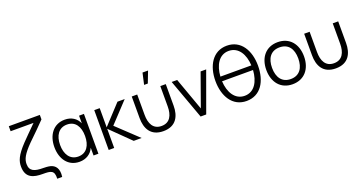

<svg xmlns="http://www.w3.org/2000/svg" viewBox="-43 -1554 4618 2447"><g transform="rotate(-20 2266.0 -330.0)"><path d="M421.5 120H488.5C504.5 8.5 459 -44.5 393 -60.5C363 -67.5 320 -69 303.5 -69C184.5 -69 117.5 -91 117.5 -189.5C117.5 -254.5 147 -315.5 258.5 -428.5C353.5 -518.5 430 -597.5 491 -659.5V-720H70V-652H380.5C296.5 -569.5 223 -493.5 186 -456C63.5 -326.5 40 -257 40 -183C40 -24.5 149.5 0 268.5 0C377.5 0 427.5 5.5 421.5 120Z M765 15C854.5 15 924 -29.5 957.5 -105V0H1023.5V-540H957.5V-436.5C924.5 -511 857 -555 767 -555C612 -555 524.5 -431.5 524.5 -270C524.5 -108.5 612 15 765 15ZM772.5 -53.5C658.5 -53.5 602.5 -148 602.5 -270.5C602.5 -396.5 660 -486.5 773 -486.5C885.5 -486.5 941 -397.5 941 -270.5C941 -145.5 886 -53.5 772.5 -53.5Z M1163 0H1237.5V-260L1502.5 0H1609.5L1323.5 -270L1576.5 -540H1478.5L1237.5 -280V-540H1163.5Z M1905.5 -780 1870.5 -625H1921L1980.5 -780ZM1672 -246.5C1672 -110 1727.5 13.5 1902.5 13.5C2077.5 13.5 2133.5 -110 2133.5 -246.5V-540H2059.5V-264.5C2059.5 -145.5 2016 -56.5 1902.5 -56.5C1789.5 -56.5 1746 -145.5 1746 -264.5V-540H1672Z M2409.5 0H2485.5L2681.5 -540H2606L2447.5 -96L2288 -540H2213.5Z M3030 15C3222 15 3319 -148.5 3319 -360C3319 -564.5 3222 -734.5 3030 -734.5C2838.5 -734.5 2741.5 -564.5 2741.5 -360C2741.5 -155.5 2838.5 15 3030 15ZM3030 -663.5C3162 -663.5 3233 -542.5 3240 -391.5H2820.5C2830 -542.5 2898.5 -663.5 3030 -663.5ZM3030 -55.5C2898.5 -55.5 2827.5 -177 2820 -328.5H3240C3230.5 -177 3162 -55.5 3030 -55.5Z M3654.5 15C3814.5 15 3910.5 -100.5 3910.5 -270.5C3910.5 -437.5 3816.5 -555 3654.5 -555C3496.5 -555 3399 -440.5 3399 -270.5C3399 -103 3493.5 15 3654.5 15ZM3654.5 -55.5C3537.5 -55.5 3477 -140.5 3477 -270.5C3477 -396.5 3533.5 -484.5 3654.5 -484.5C3773.5 -484.5 3832.5 -400.5 3832.5 -270.5C3832.5 -143 3774.5 -55.5 3654.5 -55.5Z M4010.5 -246.5C4010.5 -110 4066 13.5 4241 13.5C4416 13.5 4472 -110 4472 -246.5V-540H4398V-264.5C4398 -145.5 4354.5 -56.5 4241 -56.5C4128 -56.5 4084.5 -145.5 4084.5 -264.5V-540H4010.5Z"/></g></svg>

Font: Hauora
Style: Regular
Weight: 400
Designer: Mikhail Sharanda
Foundry: WCYS & Co.
Version: Version 1.010